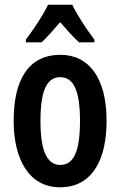

<svg xmlns="http://www.w3.org/2000/svg" viewBox="-20 -786 512 816"><path d="M287 -766H184C166 -726 123 -661 90 -618V-606H157C178 -626 206 -657 236 -692C265 -658 291 -628 316 -606H381V-618C345 -665 309 -721 287 -766ZM433 -272C433 -455 358 -553 237 -553C98 -553 38 -443 38 -272C38 -113 101 10 235 10C377 10 433 -115 433 -272ZM152 -272C152 -397 177 -458 236 -458C295 -458 320 -396 320 -272C320 -147 295 -85 236 -85C178 -85 152 -149 152 -272Z"/></svg>

Font: Noto Sans Myanmar UI ExtraCondensed SemiBold
Style: Regular
Weight: 600
Width: 2
Designer: Monotype Design Team
Foundry: Monotype Imaging Inc.
Version: Version 2.103